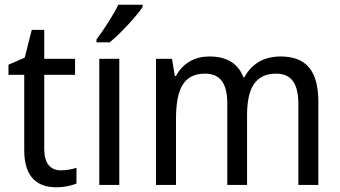

<svg xmlns="http://www.w3.org/2000/svg" viewBox="-20 -786 1447 816"><path d="M239 -62C194 -62 168 -92 168 -153V-468H299V-536H168V-659H115L85 -541L16 -511V-468H83V-148C83 -30 141 10 220 10C251 10 285 3 305 -6V-73C288 -67 262 -62 239 -62Z M586 -756V-766H483C461 -721 422 -661 390 -618V-606H446C491 -642 561 -718 586 -756ZM487 0V-536H402V0Z M1172 -546C1106 -546 1051 -518 1019 -458H1014C993 -515 945 -546 870 -546C810 -546 757 -519 728 -463H723L711 -536H643V0H728V-279C728 -400 756 -473 851 -473C915 -473 946 -433 946 -346V0H1030V-296C1030 -411 1065 -473 1154 -473C1217 -473 1248 -432 1248 -345V0H1333V-353C1333 -487 1280 -546 1172 -546Z"/></svg>

Font: Noto Sans Sinhala SemiCondensed
Style: Regular
Weight: 400
Width: 4
Designer: Jelle Bosma - Monotype Design Team
Foundry: Monotype Imaging Inc.
Version: Version 2.006